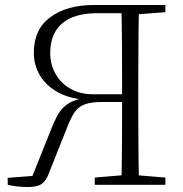

<svg xmlns="http://www.w3.org/2000/svg" viewBox="-20 -743 737 772"><path d="M11 0V-28L130 -37L105 -22L184 -219Q196 -250 207.5 -272.5Q219 -295 234.5 -310.5Q250 -326 271.5 -335.5Q293 -345 324 -350L323 -342Q257 -347 211 -373Q165 -399 140.5 -440Q116 -481 116 -531Q116 -625 182.5 -674Q249 -723 358 -723H504V-690H372Q278 -690 230 -649Q182 -608 182 -530Q182 -483 203.5 -445.5Q225 -408 263.5 -386Q302 -364 354 -364H503V-333H392Q347 -333 321 -323.5Q295 -314 279.5 -291Q264 -268 248 -226L176 -45Q166 -17 148.5 -4Q131 9 92 9Q68 9 48 6.5Q28 4 11 0ZM468 0Q470 -83 470.5 -167.5Q471 -252 471 -343V-357Q471 -467 470.5 -554Q470 -641 468 -723H539Q537 -641 536.5 -557.5Q536 -474 536 -390V-333Q536 -249 536.5 -166Q537 -83 539 0ZM361 0V-29L491 -40H513L645 -29V0ZM503 -684V-723H645V-694L513 -684Z"/></svg>

Font: Source Han Serif JP VF
Style: Regular
Weight: 250
Designer: Ryoko NISHIZUKA 西塚涼子 (kana & ideographs); Frank Grießhammer (Latin, Greek & Cyrillic); Wenlong ZHANG 张文龙 (bopomofo); San
Foundry: Adobe
Version: Version 2.001;hotconv 1.1.0;makeotfexe 2.6.0